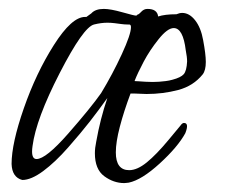

<svg xmlns="http://www.w3.org/2000/svg" viewBox="-20 -401 510 431"><path d="M30 3Q7 -3 6 -33Q6 -79 33.5 -158Q61 -237 101 -300Q141 -363 171 -363Q172 -363 172.5 -363Q173 -363 174 -363L185 -371Q194 -381 213 -381Q228 -381 254.5 -373.5Q281 -366 285 -366Q288 -366 288 -368Q291 -368 297 -374.5Q303 -381 311 -381Q333 -381 335 -364Q350 -369 376 -369Q383 -372 389 -372Q405 -372 418 -355.5Q431 -339 436 -311Q442 -279 442 -262Q442 -243 435 -234Q414 -208 380 -199Q346 -190 309 -190Q303 -190 295.5 -190.5Q288 -191 283 -191Q278 -191 275 -191Q274 -191 273 -191Q258 -151 249 -116.5Q240 -82 240 -59Q240 -19 270 -19Q288 -19 309.5 -36.5Q331 -54 358 -86.5Q385 -119 385 -119Q389 -125 393 -125Q405 -125 396 -102Q379 -71 338.5 -34Q298 3 269 9Q267 9 264.5 9.5Q262 10 259 10Q235 10 214 -5.5Q193 -21 193 -57Q193 -69 196 -83Q205 -134 221 -181Q201 -153 181.5 -128Q162 -103 133 -70Q104 -37 77 -17Q50 3 30 3ZM267 -346H266Q260 -346 252.5 -347Q245 -348 237 -349Q229 -350 221 -350Q207 -350 191 -346Q167 -340 114 -237Q61 -134 53 -73Q52 -66 52 -61Q52 -44 62 -44Q83 -44 133 -101Q183 -158 207 -192Q233 -235 253.5 -279.5Q274 -324 274 -340Q274 -346 270 -346ZM400 -263Q400 -273 397 -288Q391 -338 370 -338Q356 -338 336 -313Q316 -288 302.5 -262.5Q289 -237 282 -219Q285 -219 291.5 -218.5Q298 -218 306.5 -217.5Q315 -217 322.5 -217Q330 -217 337 -217.5Q344 -218 352 -219Q360 -220 367 -222Q386 -227 392.5 -234.5Q399 -242 400 -263Z"/></svg>

Font: Bilbo Swash Caps
Style: Regular
Weight: 400
Designer: Robert E. Leuschke
Foundry: Robert E. Leuschke
Version: Version 1.002